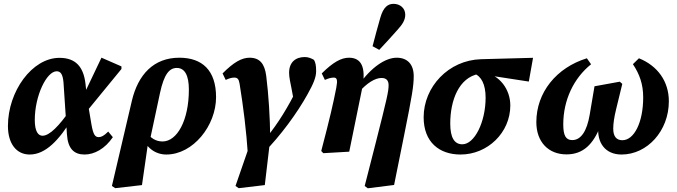

<svg xmlns="http://www.w3.org/2000/svg" viewBox="-20 -805 3594 1019"><path d="M137.5 15.1C221.2 15.1 293.9 -59.8 368.7 -184.5H375.5L350 -218C294.8 -139.2 243.8 -84.6 205.7 -84.6C183.3 -84.6 164.6 -106.3 164.6 -168C164.6 -297.8 227.9 -426.7 280.6 -426.7C300.5 -426.7 313 -413.3 317 -367.8L335.3 -91.8C340.1 -15.6 373.2 15.1 428.6 15.1C480.8 15.1 537 -15.1 578.9 -77L554.3 -106.8C531.7 -83.6 516.7 -77.2 504.4 -77.2C485.3 -77.2 474.9 -88.5 465 -146.5L447.6 -250L443.1 -274.9L433.6 -361.3C423 -451.7 380.4 -498 295.6 -498C150.1 -498 22.1 -320 22.1 -136.3C22.1 -42.2 67.4 15.1 137.5 15.1ZM439.7 -213.1 624.5 -438.8V-452.6L518.5 -498.9L406.2 -263.1L439.7 -213.1Z M591.7 193.7 733.5 177.3 767.1 -55.8 776.4 -64.7 829.3 -312.1C850.6 -410.9 878.5 -444.4 918.5 -444.4C961.4 -444.4 982.4 -403.6 982.4 -329.4C982.4 -165.8 919.8 -54.2 842.7 -54.2C805.6 -54.2 778.1 -73.4 755.1 -105.5L735.1 -83.2C755.1 -18.8 806.6 15.1 862.8 15.1C1004.8 15.1 1126.7 -138.3 1126.7 -289.4C1126.7 -431.9 1053.1 -498.7 931.7 -498.7C795.5 -498.7 713 -409 680.1 -271.2L573.9 182.1L591.7 193.7Z M1247 193.7 1385.4 177.3 1411.7 -46 1307.4 -42.1 1229.8 182.1 1247 193.7ZM1296.3 24 1372 14C1472.4 -87.7 1558.3 -207.7 1611.4 -303.1C1644.5 -362.2 1657.8 -395.4 1657.8 -427.7C1657.8 -457.9 1654.4 -473.3 1646.4 -487.2C1633.2 -495 1616.6 -502.3 1597.6 -502.3C1549.6 -502.3 1514.3 -475.6 1514.3 -418.4C1514.3 -393.4 1522 -363.1 1526.9 -336.5L1543.1 -249.7L1579.4 -374C1573.4 -362.2 1566.9 -351.4 1559.8 -338.2C1507.9 -237.1 1460.4 -155.2 1389.5 -68.7H1414.3C1412.8 -187 1405.8 -298.7 1393 -401.8C1384.7 -466.9 1358.5 -498.7 1304.5 -498.7C1262.8 -498.7 1220.4 -474.7 1161.3 -415.4L1177.9 -380.8C1195.1 -388.6 1208.7 -393.2 1223.1 -393.2C1239.5 -393.2 1247.4 -386.4 1251.6 -360.5C1271.4 -237.5 1287.3 -113.8 1296.3 24Z M1684.9 -3.6 1695.9 8 1833.5 0 1904.5 -347.9C1921.7 -447.9 1897.8 -498.7 1832.4 -498.7C1790.8 -498.7 1747.9 -475 1687.7 -415.4L1704.3 -380.8C1722.8 -388.9 1736.4 -393.2 1751.4 -393.2C1768.8 -393.2 1772.6 -380.5 1764.8 -339.3C1748.5 -255.5 1731.1 -179.6 1684.9 -3.6ZM1915.5 182.1 1931.9 194.3 2071.6 176.7 2125.1 -88.7C2167.7 -300.1 2175.7 -349.9 2175.7 -400.9C2175.7 -462.4 2143.4 -498.7 2085.3 -498.7C2026.1 -498.7 1950.1 -448.7 1883.4 -353.3H1872.7L1883.8 -314.6C1927.6 -365.5 1971.6 -391.2 2004.7 -391.2C2030.3 -391.2 2042.4 -378 2042.4 -352.7C2042.4 -319.9 2033.7 -281.9 1974.7 -49.4L1915.5 182.1ZM1957.3 -559.7 1992.8 -540.4C2026.6 -576.5 2057.9 -610.5 2089.6 -646.6C2117.7 -677.1 2130.8 -700.3 2130.8 -726.9C2130.8 -761.6 2103.4 -784.6 2068.6 -784.6C2038.7 -784.6 2014.4 -767.5 1998.1 -709.8C1984.6 -663.8 1970.4 -609.3 1957.3 -559.7Z M2424.2 15.1C2568.2 15.1 2688.4 -101.4 2688.4 -245.2C2688.4 -328.5 2634.4 -407.8 2541.1 -424.4L2495.6 -414.7C2535 -400.9 2557.3 -356.2 2557.3 -286.8C2557.3 -157.9 2498.7 -39.2 2433.8 -39.2C2391.8 -39.2 2369.6 -74.3 2369.6 -149.2C2369.6 -273.6 2415.8 -393.2 2521.2 -412.8L2566.5 -406L2786.6 -372.1L2809 -498.2L2533.3 -490.8C2359.7 -485.8 2228.4 -343.4 2228.4 -182.6C2228.4 -50.4 2311.6 15.1 2424.2 15.1Z M2986.6 14.4C3075.4 14.4 3128.4 -39.8 3165.9 -134.7L3155.6 -134.4C3147 -46.3 3193.1 15.1 3278.7 15.1C3415.3 15.1 3529.8 -110.3 3529.8 -267.4C3529.8 -374 3469.3 -456.1 3371 -495.7L3339 -464.4C3374.6 -411.2 3393.6 -357.7 3393.6 -288.1C3393.6 -155.4 3345.5 -60.8 3283.1 -60.8C3252 -60.8 3234.6 -80.6 3234.6 -122.1C3234.6 -148.9 3239.7 -183.7 3250 -225.7L3282.7 -359.8L3269.4 -371.5L3135.2 -347.1L3109.6 -195.9C3095 -110.1 3063.9 -61.5 3017.2 -61.5C2983 -61.5 2969.4 -85.7 2969.4 -144.7C2969.4 -273.4 3024.5 -389.9 3117 -463.9L3094.7 -495.7C2932.8 -445.8 2826.5 -314.2 2826.5 -156.7C2826.5 -51.9 2890.4 14.4 2986.6 14.4Z"/></svg>

Font: Source Serif 4 Variable
Style: Italic
Weight: 400
Italic angle: -12°
Designer: Frank Grießhammer
Foundry: Adobe Systems Incorporated
Version: Version 4.004;hotconv 1.0.116;makeotfexe 2.5.65601